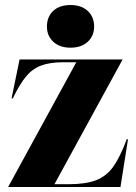

<svg xmlns="http://www.w3.org/2000/svg" viewBox="-20 -745 541 765"><path d="M13 -1 284 -497H232Q178 -497 143 -483.5Q108 -470 83 -439.5Q58 -409 31 -353H26L58 -508H468V-507L197 -11H252Q322 -11 363 -27Q404 -43 431 -80.5Q458 -118 485 -190H490L460 0H13ZM167 -639Q167 -678 192 -701.5Q217 -725 261 -725Q304 -725 329.5 -701.5Q355 -678 355 -639Q355 -602 329.5 -578.5Q304 -555 261 -555Q218 -555 192.5 -578.5Q167 -602 167 -639Z"/></svg>

Font: Nyght Serif Bold
Style: Regular
Weight: 700
Designer: Maksym Kobuzan
Version: Version 0.410